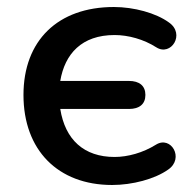

<svg xmlns="http://www.w3.org/2000/svg" viewBox="-20 -518 545 548"><path d="M300 10C358 10 422 -7 460 -34C507 -66 468 -132 425 -105C388 -82 345 -70 307 -70C220 -70 166 -119 152 -207H348C378 -207 395 -221 395 -247C395 -273 378 -287 348 -287H152C165 -364 213 -418 307 -418C346 -418 390 -406 426 -383C468 -356 510 -421 462 -454C425 -481 362 -498 305 -498C145 -498 47 -402 47 -247C47 -90 145 10 300 10Z"/></svg>

Font: SN Pro Medium
Style: Regular
Weight: 500
Designer: Tobias Whetton
Foundry: Supernotes
Version: Version 1.003;Glyphs 3.3 (3324)